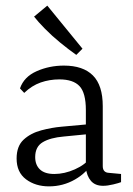

<svg xmlns="http://www.w3.org/2000/svg" viewBox="-20 -654 473 682"><path d="M154 8Q106 8 72.5 -17Q39 -42 39 -91Q39 -135 64 -158Q89 -181 126.5 -191Q164 -201 199 -204L298 -213V-178L206 -169Q159 -165 132 -149Q105 -133 105 -96Q105 -68 122 -52Q139 -36 173 -36Q209 -36 246 -52.5Q283 -69 301 -94L309 -78Q289 -41 246.5 -16.5Q204 8 154 8ZM51 -340Q65 -381 110 -401Q155 -421 207 -421Q275 -421 310 -386Q345 -351 345 -277V-64Q345 -41 367 -40L410 -36V-7Q403 -4 382.5 1Q362 6 346 6Q318 6 303 -11.5Q288 -29 285 -58V-263Q285 -324 262.5 -348Q240 -372 191 -372Q156 -372 124.5 -361Q93 -350 66 -324ZM273 -481 251 -459Q224 -478 194 -502.5Q164 -527 139.5 -552Q115 -577 101 -595L148 -634Z"/></svg>

Font: Yrsa Light
Style: Regular
Weight: 300
Designer: Anna Giedrys (Yrsa+Rasa design), David Brezina (Yrsa art-direction, Rasa art-direction, design)
Foundry: Rosetta Type Foundry
Version: Version 2.004